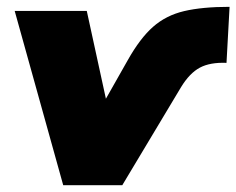

<svg xmlns="http://www.w3.org/2000/svg" viewBox="-20 -542 692 562"><path d="M165 0 23 -510H234L290 -253L354 -366Q390 -430 428 -463.5Q466 -497 519 -509.5Q572 -522 652 -522L643 -358Q595 -360 565 -344Q535 -328 510 -287L338 0Z"/></svg>

Font: Winston Black
Style: Italic
Weight: 900
Italic angle: -9°
Designer: Original fonts by Vernon Adams / Changes by Cristiano Sobral
Foundry: VOriginal fonts by Vernon Adams / Changes by Cristiano Sobral
Version: Version 2.503;July 17, 2020;FontCreator 13.0.0.2655 64-bit